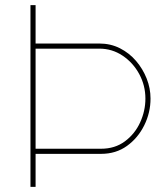

<svg xmlns="http://www.w3.org/2000/svg" viewBox="-20 -730 639 750"><path d="M368 -560Q412 -560 448.5 -541.5Q485 -523 511.5 -492Q538 -461 553 -423Q568 -385 568 -345Q568 -290 543.5 -240.5Q519 -191 476 -160Q433 -129 375 -129H119V0H99V-710H119V-560ZM375 -149Q429 -149 468 -178Q507 -207 527.5 -252Q548 -297 548 -345Q548 -396 524 -440.5Q500 -485 459 -512.5Q418 -540 368 -540H119V-149Z"/></svg>

Font: Raleway Thin
Style: Regular
Weight: 100
Designer: Matt McInerney, Pablo Impallari, Rodrigo Fuenzalida
Foundry: Matt McInerney, Pablo Impallari, Rodrigo Fuenzalida
Version: Version 4.026